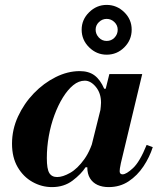

<svg xmlns="http://www.w3.org/2000/svg" viewBox="-20 -752 643 783"><path d="M192 11Q150 11 112.5 -10Q75 -31 52 -70.5Q29 -110 29 -166Q29 -224 53.5 -277Q78 -330 118 -371.5Q158 -413 207 -437.5Q256 -462 305 -462Q342 -462 365.5 -444.5Q389 -427 405 -390H412L389 -299Q390 -309 391 -317.5Q392 -326 392 -333Q392 -372 371 -397.5Q350 -423 326 -423Q301 -423 278.5 -404.5Q256 -386 236.5 -354.5Q217 -323 202 -282.5Q187 -242 179 -197Q171 -152 171 -107Q171 -63 181 -46.5Q191 -30 213 -30Q236 -30 266 -47Q296 -64 324 -103Q352 -142 368 -208L336 -70H329Q311 -42 276 -15.5Q241 11 192 11ZM423 11Q397 11 377.5 2Q358 -7 347 -25Q336 -43 336 -70Q336 -82 339 -97.5Q342 -113 352 -153L426 -450H560L473 -87Q470 -74 469 -65.5Q468 -57 468 -54Q468 -41 480 -41Q495 -41 522.5 -66.5Q550 -92 578 -161L603 -152Q590 -111 565 -73.5Q540 -36 504.5 -12.5Q469 11 423 11ZM415 -529Q374 -529 343.5 -559Q313 -589 313 -631Q313 -672 343.5 -702Q374 -732 415 -732Q456 -732 486.5 -702.5Q517 -673 517 -631Q517 -589 487 -559Q457 -529 415 -529ZM415 -585Q434 -585 447 -598.5Q460 -612 460 -631Q460 -649 446.5 -662Q433 -675 415 -675Q397 -675 383.5 -662Q370 -649 370 -631Q370 -613 383 -599Q396 -585 415 -585Z"/></svg>

Font: Libre Bodoni
Style: Bold Italic
Weight: 700
Italic angle: -13°
Version: Version 2.005;gftools[0.9.23]